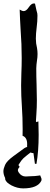

<svg xmlns="http://www.w3.org/2000/svg" viewBox="-62 -885 289 1101"><path d="M93.8 -42.5Q93.3 -45.9 93.3 -49.3L93.8 -58.1Q93.8 -97.2 67.4 -106.4L67.9 -143.1Q67.9 -209.5 63.5 -274.4Q59.1 -335 59.1 -395.5Q59.1 -429.7 60.5 -463.9Q62.5 -507.3 62.5 -551.8Q62.5 -631.8 56.2 -713.9Q52.7 -771 50.8 -830.1Q64.5 -821.3 74.2 -821.3Q88.4 -821.3 103 -843.3Q117.7 -865.2 131.8 -865.2Q135.3 -865.2 138.7 -864.3Q140.1 -855.5 147 -826.2L149.4 -817.4Q152.8 -808.1 152.8 -795.4Q152.8 -761.7 148.4 -729Q143.6 -690.9 143.6 -663.1Q143.6 -636.2 150.4 -608.9Q153.3 -592.3 153.3 -575.2Q153.3 -556.6 149.9 -536.6Q146.5 -514.6 146 -492.7Q146 -446.3 147.7 -400.4Q149.4 -354.5 149.4 -309.6Q149.4 -269.5 146.5 -229.5Q145 -210 144 -189.9L146.5 -184.6L158.2 -189Q159.7 -150.4 159.7 -112.3Q159.7 -16.6 147 54.7L143.1 54.2H138.2L129.9 -6.8Q120.1 -7.3 113.3 -10.7Q91.8 5.4 72.3 22.5Q59.6 35.2 51.3 49.3Q47.9 55.7 43.5 61.5Q44.4 63 46.1 65.2Q47.9 67.4 49.1 69.1Q50.3 70.8 50.3 71.8Q50.3 73.2 49.3 73.7Q40.5 83 40.5 91.8Q40.5 96.7 46.4 105.5Q61.5 127 85.4 127Q99.6 127 115.7 125.5Q127.9 124.5 138.7 124.5Q148.9 124 159.2 122.1L168.5 120.6Q169.9 125.5 172.4 130.4Q176.3 137.7 176.3 144.5Q176.3 147.5 175.3 150.9Q154.3 195.3 70.8 195.3Q37.6 195.3 3.9 178.2Q-26.9 162.1 -32.2 143.6V140.1Q-32.2 137.7 -32.7 135.3Q-42.5 115.7 -42.5 97.2Q-42.5 83 -33 60.8Q-23.4 38.6 14.6 10.7L78.1 -35.6Q85.4 -40 93.8 -42.5Z"/></svg>

Font: Unutterable
Style: Regular
Weight: 400
Designer: GGBotNet
Foundry: f0n7.com
Version: 1.00